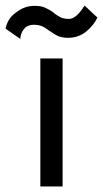

<svg xmlns="http://www.w3.org/2000/svg" viewBox="-55 -670 370 690"><path d="M90 -460H170V0H90ZM-35 -567Q-27 -606 4 -626Q33 -649 69 -649Q94 -649 108 -642Q125 -634 136 -626Q144 -618 160 -609Q173 -602 193 -602Q219 -602 249 -650L295 -607Q283 -580 254 -556Q226 -534 189 -534Q162 -534 143 -546Q124 -558 107 -570Q90 -581 68 -581Q48 -581 37 -572Q26 -561 22 -550Q18 -539 18 -530Z"/></svg>

Font: jost-mod-400
Style: Regular
Weight: 400
Version: Version 3.200; ttfautohint (v0.97) -l 8 -r 50 -G 200 -x 14 -